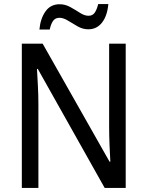

<svg xmlns="http://www.w3.org/2000/svg" viewBox="-20 -930 730 950"><path d="M602 0H498L167 -589H163Q165 -552 167.5 -505.5Q170 -459 170 -413V0H88V-714H191L522 -130H526Q524 -161 522 -211Q520 -261 520 -302V-714H602ZM175 -784Q180 -838 205 -873.5Q230 -909 275 -909Q303 -909 328 -895Q353 -881 375.5 -866.5Q398 -852 418 -852Q438 -852 448.5 -867Q459 -882 466 -910H516Q511 -852 485 -818.5Q459 -785 417 -785Q390 -785 365 -799Q340 -813 317 -827.5Q294 -842 274 -842Q254 -842 243 -827Q232 -812 226 -784Z"/></svg>

Font: Noto Sans Kannada SemiCondensed
Style: Regular
Weight: 400
Width: 4
Designer: Jelle Bosma - Monotype Design Team
Foundry: Monotype Imaging Inc.
Version: Version 2.005; ttfautohint (v1.8.4.7-5d5b)